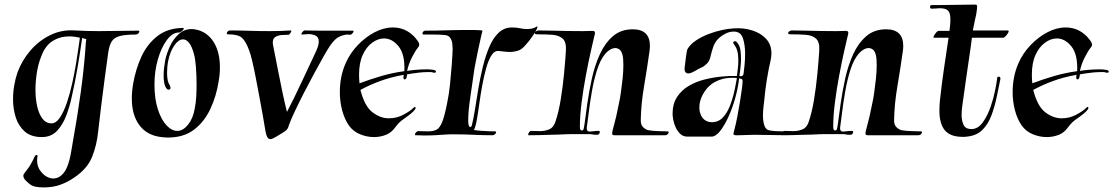

<svg xmlns="http://www.w3.org/2000/svg" viewBox="-20 -591 4865 839"><path d="M171 228Q152 228 136.5 225Q121 222 112 215Q105 210 93.5 199Q82 188 82 177Q82 172 85 168Q98 151 105 141.5Q112 132 120 116Q124 110 129 98Q134 86 140 86Q144 86 144 91Q144 93 143 98Q142 103 142 108Q142 139 159 159Q172 175 186 182Q200 189 213 189Q233 189 249.5 174Q266 159 275 134Q284 111 290 77.5Q296 44 299 25Q318 -80 333 -188.5Q348 -297 355 -403Q356 -408 356 -412Q356 -416 357 -420L339 -425Q330 -361 319 -296.5Q308 -232 294 -170Q285 -127 269.5 -86Q254 -45 228.5 -18.5Q203 8 163 8Q116 8 88.5 -16Q61 -40 49 -77.5Q37 -115 37 -157Q37 -189 42.5 -220Q48 -251 57 -276Q77 -329 114 -371.5Q151 -414 200.5 -438Q250 -462 307 -458Q358 -455 412 -455Q456 -455 499.5 -456Q543 -457 584 -457Q589 -457 589 -453Q589 -449 584 -444.5Q579 -440 573 -440Q528 -440 503.5 -433.5Q479 -427 468.5 -410.5Q458 -394 453 -362Q445 -306 437 -244Q429 -182 421.5 -123Q414 -64 409 -17Q403 44 382 95.5Q361 147 304 185Q277 204 244.5 216Q212 228 171 228ZM205 -52Q225 -52 242 -77.5Q259 -103 272.5 -143Q286 -183 296 -229Q306 -275 313 -317.5Q320 -360 324 -390Q328 -420 329 -426Q305 -432 282 -432Q242 -432 209.5 -411.5Q177 -391 160 -344Q147 -312 141 -273.5Q135 -235 135 -198Q135 -159 142.5 -126Q150 -93 165.5 -72.5Q181 -52 205 -52Z M714 10Q707 10 700 9.5Q693 9 685 8Q623 1 589.5 -43.5Q556 -88 556 -161Q556 -192 562 -226Q573 -289 598 -343.5Q623 -398 667.5 -433Q712 -468 779 -469Q783 -469 783 -466Q783 -462 775.5 -455.5Q768 -449 762 -449Q734 -449 709.5 -416.5Q685 -384 670 -332Q655 -280 655 -222Q655 -160 669.5 -114.5Q684 -69 707 -44Q730 -19 755 -19Q780 -19 802 -46.5Q824 -74 831 -117Q836 -141 837.5 -168Q839 -195 839 -221Q839 -264 836 -300Q833 -336 828 -353Q819 -388 806.5 -403.5Q794 -419 780 -419Q760 -419 741.5 -392Q723 -365 715 -325Q710 -300 710 -273Q710 -261 711.5 -249Q713 -237 717 -227Q719 -224 722 -218Q725 -212 725 -207Q725 -201 720 -200Q718 -199 716 -199Q709 -199 702 -214Q698 -223 696.5 -235.5Q695 -248 695 -261Q695 -277 697 -294.5Q699 -312 702 -328Q708 -357 722.5 -388.5Q737 -420 761 -442Q785 -464 818 -464Q830 -464 848 -459Q892 -445 916.5 -402.5Q941 -360 941 -296Q941 -266 935 -233Q925 -170 899 -114.5Q873 -59 828 -24.5Q783 10 714 10Z M1161 17Q1146 17 1140 -18Q1136 -44 1129 -83Q1122 -122 1114 -165Q1106 -208 1098 -249.5Q1090 -291 1082.5 -323Q1075 -355 1069 -370Q1054 -411 1037 -426Q1020 -441 977 -441H976Q971 -441 971 -445Q971 -449 975 -453.5Q979 -458 984 -458Q1023 -458 1068 -456.5Q1113 -455 1159 -455Q1206 -455 1251 -458Q1253 -458 1253 -456Q1253 -452 1248.5 -445.5Q1244 -439 1240 -439Q1229 -439 1212.5 -438Q1196 -437 1184 -430Q1172 -423 1172 -405Q1172 -399 1173 -395Q1183 -345 1193.5 -290.5Q1204 -236 1214.5 -186.5Q1225 -137 1234 -102Q1263 -157 1295.5 -227Q1328 -297 1357 -358Q1373 -391 1373 -409Q1373 -429 1359 -435.5Q1345 -442 1328 -442Q1321 -442 1314 -441Q1307 -440 1301 -440H1300Q1297 -440 1297 -442Q1297 -446 1302.5 -452Q1308 -458 1310 -458Q1324 -458 1336 -457.5Q1348 -457 1377 -457H1522Q1525 -457 1525 -454Q1525 -451 1520.5 -445.5Q1516 -440 1511 -439Q1509 -439 1506 -439.5Q1503 -440 1498 -440Q1485 -440 1464.5 -431.5Q1444 -423 1422 -391Q1410 -373 1391.5 -340Q1373 -307 1351 -266.5Q1329 -226 1307.5 -184Q1286 -142 1268.5 -105Q1251 -68 1242 -43Q1239 -27 1226 -18Q1213 -9 1184 8Q1169 17 1161 17Z M1614 8Q1584 8 1554 -4Q1524 -16 1505 -42Q1485 -71 1475 -109.5Q1465 -148 1465 -188Q1465 -258 1491 -316Q1510 -359 1543.5 -394Q1577 -429 1617 -450Q1657 -471 1697 -471Q1719 -471 1739.5 -464Q1760 -457 1778 -442Q1788 -434 1794.5 -426Q1801 -418 1807 -410Q1812 -402 1812 -396Q1812 -389 1807 -384Q1794 -368 1779.5 -339Q1765 -310 1759 -281Q1766 -283 1793 -285.5Q1820 -288 1845 -288Q1853 -288 1859.5 -287.5Q1866 -287 1871 -286Q1885 -285 1885 -278Q1885 -271 1872 -274Q1868 -276 1862 -276Q1856 -276 1849 -276Q1833 -276 1813.5 -274Q1794 -272 1779 -269.5Q1764 -267 1759 -266Q1759 -262 1758 -259Q1756 -244 1748 -244Q1742 -244 1743 -257Q1744 -259 1744 -264Q1688 -254 1641.5 -237Q1595 -220 1555 -198Q1573 -127 1607.5 -100.5Q1642 -74 1679 -74Q1713 -74 1742.5 -89.5Q1772 -105 1788 -121Q1791 -124 1793 -124Q1796 -124 1796 -119Q1796 -114 1787 -105Q1778 -96 1765.5 -86.5Q1753 -77 1744 -71Q1724 -58 1707 -34.5Q1690 -11 1667 -2Q1642 8 1614 8ZM1551 -227Q1596 -244 1645.5 -258.5Q1695 -273 1747 -280Q1750 -353 1722 -388Q1694 -423 1658 -423Q1632 -423 1606.5 -404.5Q1581 -386 1565 -351Q1549 -316 1549 -264Q1549 -255 1549.5 -246Q1550 -237 1551 -227Z M1834 1Q1826 1 1817 0.5Q1808 0 1797 0H1796Q1793 0 1793 -3Q1793 -7 1798 -12.5Q1803 -18 1807 -18Q1820 -18 1830.5 -17.5Q1841 -17 1849 -17Q1874 -17 1888 -24.5Q1902 -32 1912.5 -58.5Q1923 -85 1934 -141Q1942 -179 1946.5 -222.5Q1951 -266 1954 -307Q1957 -348 1958 -377Q1958 -387 1956.5 -400.5Q1955 -414 1947.5 -425.5Q1940 -437 1922 -438Q1904 -440 1876 -440Q1848 -440 1832 -440Q1826 -440 1826 -445Q1826 -449 1829.5 -453Q1833 -457 1839 -457Q1885 -457 1930.5 -458.5Q1976 -460 2022 -460Q2036 -460 2050 -460Q2064 -460 2077 -459Q2088 -459 2088 -455Q2088 -453 2087 -450.5Q2086 -448 2085 -444Q2083 -434 2078 -412.5Q2073 -391 2068 -366.5Q2063 -342 2059 -321Q2055 -300 2053 -290Q2043 -220 2034.5 -161.5Q2026 -103 2026 -65Q2026 -36 2035 -36Q2040 -36 2042 -44Q2049 -71 2055.5 -112.5Q2062 -154 2070 -202Q2078 -250 2089.5 -297.5Q2101 -345 2117.5 -384.5Q2134 -424 2158.5 -447.5Q2183 -471 2217 -471Q2237 -471 2252.5 -467.5Q2268 -464 2283 -464Q2297 -464 2307.5 -467Q2318 -470 2322 -473Q2325 -476 2327 -476Q2328 -476 2328 -473Q2328 -468 2326 -465Q2321 -453 2306.5 -432Q2292 -411 2276 -393.5Q2260 -376 2250 -372Q2240 -368 2229 -366Q2218 -364 2207 -364Q2196 -364 2184.5 -365.5Q2173 -367 2161 -368Q2142 -371 2128.5 -350.5Q2115 -330 2105 -295Q2095 -260 2087.5 -219Q2080 -178 2074.5 -138Q2069 -98 2063.5 -67Q2058 -36 2051 -23Q2062 -21 2080.5 -19.5Q2099 -18 2116.5 -17.5Q2134 -17 2142 -17H2143Q2148 -17 2148 -13Q2148 -9 2143 -4.5Q2138 0 2132 0Q2090 0 2049.5 -2Q2009 -4 1968 -4Q1958 -4 1947.5 -4Q1937 -4 1926 -3Q1907 -2 1887 -0.5Q1867 1 1834 1Z M2290 0Q2288 0 2288 -3Q2288 -7 2292 -13Q2296 -19 2300 -19Q2311 -19 2321.5 -18.5Q2332 -18 2339 -18Q2362 -18 2380.5 -26Q2399 -34 2407 -59Q2421 -100 2430 -154.5Q2439 -209 2444.5 -266Q2450 -323 2453 -371Q2455 -408 2438.5 -422.5Q2422 -437 2393 -439Q2364 -441 2330 -441Q2317 -441 2317 -446Q2317 -451 2322.5 -454.5Q2328 -458 2333 -458L2396 -457Q2430 -456 2464 -455.5Q2498 -455 2526 -455Q2539 -455 2550 -455.5Q2561 -456 2569 -456H2570Q2580 -456 2580 -447Q2580 -444 2579 -440.5Q2578 -437 2577 -433Q2572 -412 2561.5 -365.5Q2551 -319 2540 -260.5Q2529 -202 2521.5 -143.5Q2514 -85 2514 -39V-36Q2514 -26 2517.5 -23Q2521 -20 2523 -21Q2529 -21 2531 -30Q2533 -39 2534 -47Q2539 -85 2546.5 -138.5Q2554 -192 2566.5 -248.5Q2579 -305 2601 -353.5Q2623 -402 2658 -432.5Q2693 -463 2745 -463Q2820 -463 2820 -390Q2820 -385 2819.5 -379Q2819 -373 2818 -366Q2808 -294 2794.5 -214.5Q2781 -135 2780 -65Q2780 -44 2791.5 -34Q2803 -24 2813 -22Q2830 -19 2857 -18Q2884 -17 2896 -17H2897Q2902 -17 2902 -13Q2902 -9 2897.5 -4.5Q2893 0 2887 0H2665Q2655 0 2655 -7Q2655 -17 2663.5 -46Q2672 -75 2685 -141Q2689 -158 2693 -186Q2697 -214 2700.5 -246Q2704 -278 2704 -306Q2704 -321 2703 -333.5Q2702 -346 2699 -355Q2695 -369 2686.5 -375Q2678 -381 2669 -381Q2658 -381 2646 -374Q2634 -367 2625 -356Q2603 -330 2589 -285.5Q2575 -241 2566.5 -192Q2558 -143 2553 -101.5Q2548 -60 2545 -40Q2544 -37 2544 -34.5Q2544 -32 2544 -30Q2544 -16 2557 -16Q2564 -16 2573.5 -17.5Q2583 -19 2594 -19H2596Q2601 -19 2601 -14Q2601 -10 2598 -6Q2595 -2 2590 -2Q2574 -2 2569.5 -3.5Q2565 -5 2548 -5Q2516 -5 2486 -5Q2456 -5 2425 -3Q2409 -3 2383.5 -2Q2358 -1 2332.5 -0.5Q2307 0 2290 0Z M2984 6Q2965 6 2952.5 -6Q2940 -18 2932.5 -34.5Q2925 -51 2922 -67.5Q2919 -84 2919 -93Q2919 -137 2938.5 -167Q2958 -197 2989.5 -215.5Q3021 -234 3058.5 -243.5Q3096 -253 3133.5 -256.5Q3171 -260 3200 -259Q3200 -259 3202.5 -278Q3205 -297 3206 -311Q3207 -329 3205 -351Q3203 -373 3193 -389Q3191 -392 3186 -399.5Q3181 -407 3188 -410Q3189 -411 3192 -411Q3198 -411 3205 -400Q3213 -389 3215.5 -372Q3218 -355 3218 -336Q3218 -329 3218 -323Q3218 -317 3217 -310Q3216 -294 3213.5 -276.5Q3211 -259 3211 -259Q3213 -258 3216 -258Q3228 -258 3229 -268Q3231 -282 3233.5 -306.5Q3236 -331 3236 -357Q3236 -394 3226.5 -423.5Q3217 -453 3187 -453Q3168 -453 3151 -444.5Q3134 -436 3122 -425Q3104 -408 3096.5 -385.5Q3089 -363 3084.5 -343Q3080 -323 3069 -313Q3056 -300 3045.5 -296Q3035 -292 3019 -282Q3014 -279 3004.5 -274.5Q2995 -270 2987 -270Q2980 -270 2975 -276Q2970 -282 2972 -298Q2975 -320 2978 -345.5Q2981 -371 2985 -378Q2998 -399 3022.5 -415Q3047 -431 3077 -442.5Q3107 -454 3136 -460Q3165 -466 3187 -467Q3230 -470 3267.5 -458Q3305 -446 3328 -421Q3351 -396 3351 -358Q3351 -345 3348 -330Q3338 -287 3331 -243.5Q3324 -200 3320 -156Q3319 -146 3316.5 -126Q3314 -106 3314 -85Q3314 -62 3320 -43Q3326 -24 3343 -21Q3354 -19 3371 -18Q3388 -17 3403.5 -17Q3419 -17 3427 -17H3428Q3433 -17 3433 -13Q3433 -9 3428 -4.5Q3423 0 3417 0Q3382 0 3347 -1Q3312 -2 3277 -2Q3260 -2 3242.5 -1Q3225 0 3207 0H3197Q3185 0 3185 -6Q3185 -9 3186.5 -14.5Q3188 -20 3190 -28Q3196 -50 3202 -82Q3208 -114 3213.5 -146.5Q3219 -179 3222 -203.5Q3225 -228 3225 -235V-237Q3225 -244 3220 -246Q3215 -248 3210 -249Q3205 -206 3192.5 -161.5Q3180 -117 3162.5 -79Q3145 -41 3126 -17.5Q3107 6 3089 6ZM3091 -57Q3121 -57 3141 -80Q3157 -98 3168 -124.5Q3179 -151 3185.5 -178Q3192 -205 3195.5 -225Q3199 -245 3200 -250Q3194 -251 3188.5 -251Q3183 -251 3178 -251Q3152 -251 3129.5 -243.5Q3107 -236 3090 -224Q3068 -208 3052 -179.5Q3036 -151 3036 -121Q3036 -103 3043 -88Q3050 -72 3063 -64.5Q3076 -57 3091 -57Z M3397 0Q3395 0 3395 -3Q3395 -7 3399 -13Q3403 -19 3407 -19Q3418 -19 3428.5 -18.5Q3439 -18 3446 -18Q3469 -18 3487.5 -26Q3506 -34 3514 -59Q3528 -100 3537 -154.5Q3546 -209 3551.5 -266Q3557 -323 3560 -371Q3562 -408 3545.5 -422.5Q3529 -437 3500 -439Q3471 -441 3437 -441Q3424 -441 3424 -446Q3424 -451 3429.5 -454.5Q3435 -458 3440 -458L3503 -457Q3537 -456 3571 -455.5Q3605 -455 3633 -455Q3646 -455 3657 -455.5Q3668 -456 3676 -456H3677Q3687 -456 3687 -447Q3687 -444 3686 -440.5Q3685 -437 3684 -433Q3679 -412 3668.5 -365.5Q3658 -319 3647 -260.5Q3636 -202 3628.5 -143.5Q3621 -85 3621 -39V-36Q3621 -26 3624.5 -23Q3628 -20 3630 -21Q3636 -21 3638 -30Q3640 -39 3641 -47Q3646 -85 3653.5 -138.5Q3661 -192 3673.5 -248.5Q3686 -305 3708 -353.5Q3730 -402 3765 -432.5Q3800 -463 3852 -463Q3927 -463 3927 -390Q3927 -385 3926.5 -379Q3926 -373 3925 -366Q3915 -294 3901.5 -214.5Q3888 -135 3887 -65Q3887 -44 3898.5 -34Q3910 -24 3920 -22Q3937 -19 3964 -18Q3991 -17 4003 -17H4004Q4009 -17 4009 -13Q4009 -9 4004.5 -4.5Q4000 0 3994 0H3772Q3762 0 3762 -7Q3762 -17 3770.5 -46Q3779 -75 3792 -141Q3796 -158 3800 -186Q3804 -214 3807.5 -246Q3811 -278 3811 -306Q3811 -321 3810 -333.5Q3809 -346 3806 -355Q3802 -369 3793.5 -375Q3785 -381 3776 -381Q3765 -381 3753 -374Q3741 -367 3732 -356Q3710 -330 3696 -285.5Q3682 -241 3673.5 -192Q3665 -143 3660 -101.5Q3655 -60 3652 -40Q3651 -37 3651 -34.5Q3651 -32 3651 -30Q3651 -16 3664 -16Q3671 -16 3680.5 -17.5Q3690 -19 3701 -19H3703Q3708 -19 3708 -14Q3708 -10 3705 -6Q3702 -2 3697 -2Q3681 -2 3676.5 -3.5Q3672 -5 3655 -5Q3623 -5 3593 -5Q3563 -5 3532 -3Q3516 -3 3490.5 -2Q3465 -1 3439.5 -0.5Q3414 0 3397 0Z M4186 7Q4133 7 4109 -21.5Q4085 -50 4085 -108Q4085 -118 4085.5 -128Q4086 -138 4087 -149Q4095 -224 4105 -291.5Q4115 -359 4125 -426H4061Q4057 -426 4060.5 -433.5Q4064 -441 4070.5 -448.5Q4077 -456 4081 -456H4129Q4130 -470 4131.5 -479Q4133 -488 4133 -506Q4133 -535 4122.5 -545Q4112 -555 4086 -555Q4079 -555 4071 -554Q4063 -553 4053 -553H4052Q4044 -553 4044 -561Q4044 -569 4053 -569H4092Q4125 -569 4166.5 -570Q4208 -571 4242 -571Q4250 -571 4250 -563Q4250 -559 4249 -550.5Q4248 -542 4246 -529Q4245 -523 4241 -506.5Q4237 -490 4231 -458H4383Q4390 -458 4386.5 -450Q4383 -442 4375.5 -434Q4368 -426 4363 -426H4227Q4227 -422 4223 -394Q4219 -366 4213 -325Q4207 -284 4200.5 -239Q4194 -194 4189 -157Q4187 -144 4184.5 -125Q4182 -106 4182 -88Q4182 -64 4190.5 -45.5Q4199 -27 4225 -27Q4254 -27 4275.5 -57.5Q4297 -88 4310 -128Q4321 -160 4328 -194Q4335 -228 4337 -247Q4337 -256 4344 -256Q4354 -256 4351 -243L4336 -170Q4327 -126 4312.5 -87Q4298 -48 4272.5 -23Q4247 2 4205 6Q4200 7 4195.5 7Q4191 7 4186 7Z M4554 8Q4524 8 4494 -4Q4464 -16 4445 -42Q4425 -71 4415 -109.5Q4405 -148 4405 -188Q4405 -258 4431 -316Q4450 -359 4483.5 -394Q4517 -429 4557 -450Q4597 -471 4637 -471Q4659 -471 4679.5 -464Q4700 -457 4718 -442Q4728 -434 4734.5 -426Q4741 -418 4747 -410Q4752 -402 4752 -396Q4752 -389 4747 -384Q4734 -368 4719.5 -339Q4705 -310 4699 -281Q4706 -283 4733 -285.5Q4760 -288 4785 -288Q4793 -288 4799.5 -287.5Q4806 -287 4811 -286Q4825 -285 4825 -278Q4825 -271 4812 -274Q4808 -276 4802 -276Q4796 -276 4789 -276Q4773 -276 4753.5 -274Q4734 -272 4719 -269.5Q4704 -267 4699 -266Q4699 -262 4698 -259Q4696 -244 4688 -244Q4682 -244 4683 -257Q4684 -259 4684 -264Q4628 -254 4581.5 -237Q4535 -220 4495 -198Q4513 -127 4547.5 -100.5Q4582 -74 4619 -74Q4653 -74 4682.5 -89.5Q4712 -105 4728 -121Q4731 -124 4733 -124Q4736 -124 4736 -119Q4736 -114 4727 -105Q4718 -96 4705.5 -86.5Q4693 -77 4684 -71Q4664 -58 4647 -34.5Q4630 -11 4607 -2Q4582 8 4554 8ZM4491 -227Q4536 -244 4585.5 -258.5Q4635 -273 4687 -280Q4690 -353 4662 -388Q4634 -423 4598 -423Q4572 -423 4546.5 -404.5Q4521 -386 4505 -351Q4489 -316 4489 -264Q4489 -255 4489.5 -246Q4490 -237 4491 -227Z"/></svg>

Font: Tapestry
Style: Regular
Weight: 400
Designer: Robert E. Leuschke
Foundry: Robert E. Leuschke
Version: Version 1.010; ttfautohint (v1.8.4.7-5d5b)